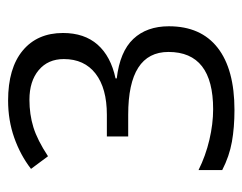

<svg xmlns="http://www.w3.org/2000/svg" viewBox="-84 -522 613 486"><g transform="rotate(-90 223.0 -278.5)"><path d="M383 -426Q383 -372 353.5 -338.5Q324 -305 268 -293V-290Q336 -282 368 -248Q400 -214 400 -158Q400 -77 345.5 -34.5Q291 8 188 8Q144 8 107.5 1.5Q71 -5 36 -23V-83Q72 -65 112.5 -55.5Q153 -46 190 -46Q335 -46 335 -159Q335 -261 176 -261H121V-315H176Q243 -315 280 -343.5Q317 -372 317 -424Q317 -464 289 -487.5Q261 -511 214 -511Q177 -511 144.5 -501Q112 -491 71 -464L39 -507Q74 -534 118 -549.5Q162 -565 212 -565Q294 -565 338.5 -528Q383 -491 383 -426Z"/></g></svg>

Font: UN Bangla
Style: Regular
Weight: 400
Designer: Desinged by Rajon, Unicode developed by Rashed (IMGN)
Version: Version 2.001;March 19, 2023;FontCreator 14.0.0.2901 64-bit